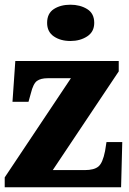

<svg xmlns="http://www.w3.org/2000/svg" viewBox="-20 -795 549 815"><path d="M0 0V-42L281 -463H183Q153 -463 137 -451.5Q121 -440 111 -399L101 -363H33L45 -536H484V-492L204 -73H340Q379 -73 397.5 -88Q416 -103 426 -154L432 -192H499L494 0ZM279 -621Q237 -621 208.5 -640.5Q180 -660 180 -698Q180 -738 208.5 -756.5Q237 -775 279 -775Q320 -775 350 -756.5Q380 -738 380 -698Q380 -660 350 -640.5Q320 -621 279 -621Z"/></svg>

Font: Noto Serif Myanmar SemiCondensed Black
Style: Regular
Weight: 900
Width: 4
Designer: Ben Mitchell and the Monotype Design Team
Foundry: Monotype Imaging Inc.
Version: Version 2.106; ttfautohint (v1.8.4.7-5d5b)